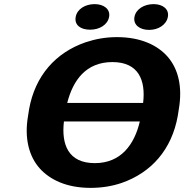

<svg xmlns="http://www.w3.org/2000/svg" viewBox="-20 -901 894 931"><path d="M842 -339 847 -371C866 -481 844 -568 792 -627C744 -681 664 -721 547 -721C493 -721 443 -712 395 -696C250 -646 150 -534 121 -371L116 -339C97 -230 121 -142 173 -84C222 -30 302 10 419 10C473 10 523 2 570 -14C714 -64 813 -176 842 -339ZM290 -312H658C632 -201 567 -110 440 -110C311 -110 277 -200 290 -312ZM674 -402H306C334 -512 397 -600 525 -600C652 -600 687 -512 674 -402ZM417 -757C463 -757 502 -781 509 -819C516 -856 484 -881 439 -881C393 -881 354 -857 347 -819C340 -780 370 -757 417 -757ZM703 -756C748 -756 787 -781 794 -819C801 -856 770 -881 725 -881C679 -881 639 -857 632 -819C625 -781 657 -756 703 -756Z"/></svg>

Font: Asimov
Style: XWidIt
Weight: 500
Designer: Google
Version: Version 2.000980; 2014